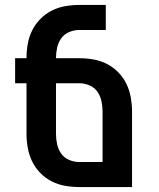

<svg xmlns="http://www.w3.org/2000/svg" viewBox="-20 -755 640 775"><path d="M513 0H300Q271 0 242.5 -5Q214 -10 188.5 -23Q163 -36 142.5 -57Q122 -78 109.5 -104Q97 -130 92 -158.5Q87 -187 87 -215V-419H41V-520H87Q87 -549 92 -577.5Q97 -606 109.5 -631.5Q122 -657 142.5 -678Q163 -699 188.5 -712Q214 -725 242.5 -730Q271 -735 300 -735H407V-634H300Q279 -634 259 -625.5Q239 -617 227 -600Q215 -583 210.5 -562Q206 -541 206 -520H300Q329 -520 357.5 -515Q386 -510 411.5 -497Q437 -484 457.5 -463Q478 -442 490.5 -416Q503 -390 508 -361.5Q513 -333 513 -305ZM394 -101V-305Q394 -326 389.5 -347Q385 -368 373 -385Q361 -402 341 -410.5Q321 -419 300 -419H206V-215Q206 -194 210.5 -173Q215 -152 227 -135Q239 -118 259 -109.5Q279 -101 300 -101Z"/></svg>

Font: Iosevka HT Extended
Style: Bold
Weight: 700
Width: 7
Monospace: yes
Designer: Belleve Invis
Foundry: Belleve Invis
Version: Version 32.3.0; ttfautohint (v1.8.4)